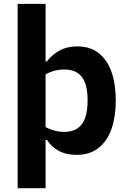

<svg xmlns="http://www.w3.org/2000/svg" viewBox="-20 -785 660 988"><path d="M214.5 183.3H70.8V-765H214.5ZM374.2 12Q320.2 12 281.7 -9.3Q243.1 -30.6 222.1 -64.6H192.9V-144.8Q220.2 -125.2 250.4 -115.8Q280.6 -106.2 310 -106.2Q350.8 -106.2 377.4 -123.5Q404 -140.8 417.4 -176.6Q430.8 -212.5 430.8 -268.4Q430.8 -324.1 417.5 -359Q404.2 -394 377.8 -410.7Q351.2 -427.4 310.3 -427.4Q279.8 -427.4 249.8 -417.8Q219.8 -408.2 192.9 -388.6V-469.2H221.6Q247.6 -503.6 286.4 -524.9Q325.2 -546.2 378.2 -546.2Q444.8 -546.2 488.9 -510.8Q533 -475.4 554.4 -413.1Q575.8 -350.8 575.8 -268.4Q575.8 -185.7 554.2 -122.7Q532.6 -59.8 487.3 -23.9Q442 12 374.2 12Z"/></svg>

Font: Monaspace Neon Var ExtraLight
Style: Regular
Weight: 200
Designer: Riley Cran and the Lettermatic Team
Version: Version 1.200 (Monaspace Neon Var)